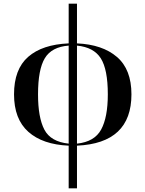

<svg xmlns="http://www.w3.org/2000/svg" viewBox="-20 -780 787 1040"><path d="M352 240H397V9Q692 -4 692 -269Q692 -404 613.5 -471.5Q535 -539 397 -545V-760H352V-545Q209 -539 132.5 -472Q56 -405 56 -269Q56 -135 133.5 -66Q211 3 352 9ZM352 -2Q255 -12 220.5 -77.5Q186 -143 186 -269Q186 -404 223 -465Q260 -526 352 -533ZM397 -2V-533Q488 -524 526 -464Q564 -404 564 -269Q564 -145 528 -78.5Q492 -12 397 -2Z"/></svg>

Font: Noto Serif Display Semi
Style: Regular
Weight: 600
Designer: Monotype Design Team
Foundry: Monotype Imaging Inc.
Version: Version 1.900